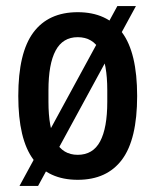

<svg xmlns="http://www.w3.org/2000/svg" viewBox="-20 -578 510 630"><path d="M235 12Q139 12 89.5 -54.5Q40 -121 40 -263Q40 -405 89.5 -471.5Q139 -538 235 -538Q331 -538 380.5 -471.5Q430 -405 430 -263Q430 -121 380.5 -54.5Q331 12 235 12ZM235 -70Q285 -70 308.5 -114Q332 -158 332 -244V-282Q332 -368 308.5 -412Q285 -456 235 -456Q186 -456 162.5 -412Q139 -368 139 -282V-244Q139 -158 162.5 -114Q186 -70 235 -70ZM44 32 365 -558H426L105 32Z"/></svg>

Font: Archivo Narrow Medium
Style: Regular
Weight: 500
Designer: Hector Gatti
Foundry: Omnibus-Type
Version: Version 3.002